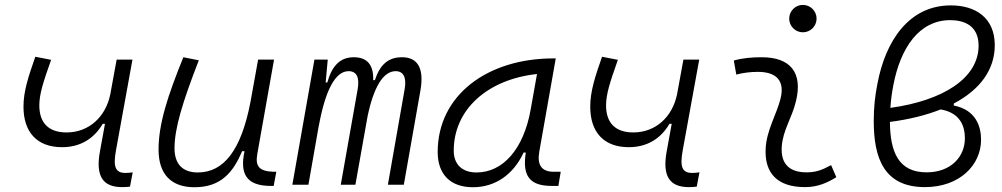

<svg xmlns="http://www.w3.org/2000/svg" viewBox="-20 -764 4142 794"><path d="M236.8 -155.3C334 -155.3 382.8 -213.9 404.8 -252H414.1L393.1 -136.7C375 -36.6 404.3 9.8 484.9 9.8C495.6 9.8 507.3 9.3 517.6 7.8L528.8 -51.3C518.1 -49.8 507.8 -48.8 499 -48.8C455.6 -48.8 447.8 -76.2 459.5 -141.6L527.8 -517.6H462.4L436 -373.5C417 -281.2 348.6 -216.8 256.3 -216.3C180.7 -215.8 142.6 -256.3 142.6 -328.1C142.6 -373.5 157.7 -421.9 191.4 -516.6L126 -529.3C96.2 -444.3 77.1 -385.3 77.1 -322.8C77.1 -218.3 132.3 -155.3 236.8 -155.3Z M784.2 10.3C895.5 10.3 944.8 -53.2 981.4 -138.7H991.2C971.7 -47.4 996.1 4.9 1100.6 4.9H1111.8L1122.6 -53.7H1109.4C1052.2 -56.2 1035.2 -75.7 1043.9 -126.5L1113.3 -517.6H1047.4L1015.6 -341.3C977.5 -144 906.2 -50.8 797.9 -50.8C735.4 -50.8 701.7 -85.4 701.7 -150.9C701.7 -232.9 734.9 -341.8 802.2 -514.6L738.3 -527.3C672.4 -365.2 635.7 -251 635.7 -145C635.7 -43.9 687.5 10.3 784.2 10.3Z M1335.4 -517.6H1280.3L1189 0H1255.4L1298.3 -244.1V-242.7C1325.2 -390.6 1366.7 -469.7 1421.4 -469.7C1454.6 -469.7 1467.8 -444.3 1459 -394.5L1389.2 0H1449.7L1500 -282.7C1525.4 -404.3 1564.9 -469.7 1616.2 -469.7C1648.4 -469.7 1662.1 -443.8 1653.3 -394.5L1584 0H1649.9L1718.8 -390.6C1734.4 -480.5 1708 -527.3 1642.6 -527.3C1585.9 -527.3 1551.3 -497.1 1530.3 -432.6H1523.4C1525.4 -496.1 1498 -527.3 1442.9 -527.3C1387.7 -527.3 1353 -493.2 1333.5 -422.9H1326.7Z M1935.5 10.3C2027.3 10.3 2102.5 -41 2145.5 -133.3H2154.3C2139.6 -36.1 2169.9 4.9 2262.2 4.9H2289.1L2298.8 -53.7H2269.5C2219.7 -53.7 2200.7 -82 2210 -135.7L2278.3 -522.5H2269C1995.1 -522.5 1790 -370.1 1790 -135.3C1790 -43 1842.8 10.3 1935.5 10.3ZM1950.7 -50.8C1891.6 -50.8 1856.4 -83.5 1856.4 -141.1C1856.4 -309.6 1994.1 -435.5 2200.7 -458L2174.8 -312.5C2145.5 -145.5 2058.6 -50.8 1950.7 -50.8Z M2580.6 -155.3C2677.7 -155.3 2726.6 -213.9 2748.5 -252H2757.8L2736.8 -136.7C2718.8 -36.6 2748 9.8 2828.6 9.8C2839.4 9.8 2851.1 9.3 2861.3 7.8L2872.6 -51.3C2861.8 -49.8 2851.6 -48.8 2842.8 -48.8C2799.3 -48.8 2791.5 -76.2 2803.2 -141.6L2871.6 -517.6H2806.2L2779.8 -373.5C2760.7 -281.2 2692.4 -216.8 2600.1 -216.3C2524.4 -215.8 2486.3 -256.3 2486.3 -328.1C2486.3 -373.5 2501.5 -421.9 2535.2 -516.6L2469.7 -529.3C2439.9 -444.3 2420.9 -385.3 2420.9 -322.8C2420.9 -218.3 2476.1 -155.3 2580.6 -155.3Z M3417 -81.1C3377 -59.6 3353 -51.3 3314.9 -51.3C3243.7 -51.3 3208 -87.4 3212.9 -157.7C3217.3 -225.6 3254.9 -275.4 3271.5 -345.2C3300.8 -463.9 3248.5 -527.3 3129.9 -527.3C3091.3 -527.3 3052.7 -524.4 3014.6 -513.7L3024.9 -455.6C3054.7 -463.4 3084.5 -466.8 3114.3 -466.8C3192.4 -466.8 3226.6 -428.2 3207.5 -355C3192.4 -293.9 3150.9 -226.1 3146.5 -153.3C3139.6 -46.4 3196.3 9.8 3309.1 9.8C3362.3 9.8 3401.4 -8.3 3438.5 -31.2ZM3300.3 -630.4C3331.5 -630.4 3356.9 -655.8 3356.9 -687C3356.9 -718.3 3331.5 -743.7 3300.3 -743.7C3269 -743.7 3243.7 -718.3 3243.7 -687C3243.7 -655.8 3269 -630.4 3300.3 -630.4Z M3924.3 -335.9C4031.7 -392.6 4093.8 -474.6 4093.8 -577.1C4093.8 -689.5 4015.6 -741.7 3912.1 -741.7C3738.8 -741.7 3641.6 -594.7 3608.4 -417C3598.6 -368.2 3593.3 -319.8 3593.3 -263.2C3593.3 -111.8 3634.8 9.8 3804.7 9.8C3948.2 9.8 4037.1 -81.1 4037.1 -186.5C4037.1 -240.7 4016.1 -309.6 3924.3 -327.6ZM3662.1 -317.9C3664.1 -349.6 3668.5 -381.8 3674.3 -411.6C3704.1 -567.4 3781.7 -680.7 3909.7 -680.7C3966.3 -680.7 4026.9 -658.7 4026.9 -575.2C4026.9 -441.4 3880.9 -348.1 3662.1 -317.9ZM3870.1 -311.5C3951.7 -297.4 3970.2 -241.7 3970.2 -191.9C3970.2 -115.2 3911.6 -51.3 3812 -51.3C3695.8 -51.3 3661.1 -134.8 3660.2 -259.8C3739.3 -270 3810.1 -287.6 3870.1 -311.5Z"/></svg>

Font: Cascadia Mono PL Light
Style: Italic
Weight: 300
Italic angle: -10°
Monospace: yes
Designer: Aaron Bell
Foundry: Saja Typeworks
Version: Version 2404.023